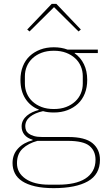

<svg xmlns="http://www.w3.org/2000/svg" viewBox="-20 -763 573 995"><path d="M258 212Q202 212 161.5 202.5Q121 193 95 176Q69 159 57 135Q45 111 45 82Q45 37 73.5 6.5Q102 -24 149 -36V-39Q121 -47 106.5 -65Q92 -83 92 -108Q92 -125 99.5 -139Q107 -153 119.5 -163.5Q132 -174 148 -181.5Q164 -189 181 -193V-195Q136 -213 111 -252.5Q86 -292 86 -349Q86 -388 98.5 -419.5Q111 -451 134 -472.5Q157 -494 188.5 -506Q220 -518 259 -518Q298 -518 330 -506H487V-488H395L367 -489V-487Q398 -465 415 -430Q432 -395 432 -349Q432 -310 419.5 -278.5Q407 -247 384 -225.5Q361 -204 329.5 -192Q298 -180 259 -180Q227 -180 203 -187Q161 -178 136 -158Q111 -138 111 -109Q111 -98 115 -88Q119 -78 129 -70.5Q139 -63 156 -58Q173 -53 199 -53H334Q421 -53 459.5 -21Q498 11 498 65Q498 141 435.5 176.5Q373 212 258 212ZM259 -198Q295 -198 322.5 -208.5Q350 -219 369.5 -237Q389 -255 399 -279Q409 -303 409 -330V-368Q409 -395 399 -419Q389 -443 369.5 -461Q350 -479 322.5 -489.5Q295 -500 259 -500Q223 -500 195.5 -489.5Q168 -479 148.5 -461Q129 -443 119 -419Q109 -395 109 -368V-330Q109 -303 119 -279Q129 -255 148.5 -237Q168 -219 195.5 -208.5Q223 -198 259 -198ZM68 83Q68 133 112.5 163.5Q157 194 234 194H283Q325 194 360.5 186.5Q396 179 421.5 163Q447 147 461 122.5Q475 98 475 65Q475 19 443.5 -7Q412 -33 331 -33H174Q126 -20 97 7.5Q68 35 68 83ZM121 -610 248 -743H272L399 -610L387 -600L260 -726L133 -600Z"/></svg>

Font: IBM Plex Serif Thin
Style: Regular
Weight: 100
Designer: Mike Abbink, Paul van der Laan, Pieter van Rosmalen
Foundry: Bold Monday
Version: Version 3.001